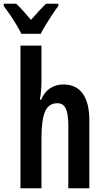

<svg xmlns="http://www.w3.org/2000/svg" viewBox="-50 -1003 554 1023"><path d="M171 -574Q171 -547 169 -521.5Q167 -496 162 -472H170Q185 -511 216 -532Q247 -553 287 -553Q356 -553 391 -504Q426 -455 426 -362V0H314V-333Q314 -396 300.5 -424.5Q287 -453 256 -453Q209 -453 190 -408.5Q171 -364 171 -269V0H59V-760H171ZM64 -823Q54 -843 38 -870Q22 -897 4 -923.5Q-14 -950 -30 -971V-983H36Q54 -967 74 -944.5Q94 -922 115 -897Q139 -925 156.5 -943.5Q174 -962 195 -983H261V-971Q246 -952 228.5 -925.5Q211 -899 194.5 -872Q178 -845 167 -823Z"/></svg>

Font: Noto Sans ExtraCondensed SemiBold
Style: Regular
Weight: 600
Width: 2
Designer: Monotype Design Team
Foundry: Monotype Imaging Inc.
Version: Version 2.013; ttfautohint (v1.8.4.7-5d5b)